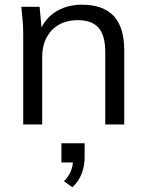

<svg xmlns="http://www.w3.org/2000/svg" viewBox="-20 -531 626 819"><path d="M71 0ZM79 0V-386Q79 -414 76.5 -443.5Q74 -473 71 -502H149L157 -414Q182 -462 227 -486.5Q272 -511 330 -511Q419 -511 464.5 -463.5Q510 -416 510 -314V0H429V-309Q429 -380 400.5 -412.5Q372 -445 312 -445Q242 -445 201 -402Q160 -359 160 -287V0ZM289 268 253 242Q273 221 281 202Q289 183 291 162H242V80H341V140Q341 177 328.5 209.5Q316 242 289 268Z"/></svg>

Font: Winston
Style: Regular
Weight: 400
Designer: Original fonts by Vernon Adams / Changes by Cristiano Sobral
Foundry: Original fonts by Vernon Adams / Changes by Cristiano Sobral
Version: Version 2.503;July 17, 2020;FontCreator 13.0.0.2655 64-bit